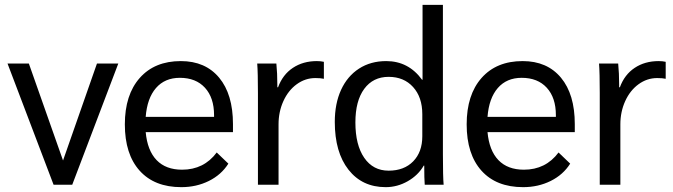

<svg xmlns="http://www.w3.org/2000/svg" viewBox="-20 -762 2777 792"><path d="M468 -500 278 0H201L11 -500H99L240 -100L380 -500Z M941 -217H581Q588 -141 626 -101.5Q664 -62 731 -62Q821 -62 874 -133L922 -87Q893 -41 841.5 -15.5Q790 10 728 10Q617 10 556 -58Q495 -126 495 -249Q495 -371 556.5 -440.5Q618 -510 726 -510Q827 -510 884 -441.5Q941 -373 941 -250ZM863 -287Q863 -359 825.5 -400Q788 -441 722 -441Q660 -441 623.5 -399Q587 -357 581 -280H863Z M1044 -378Q1044 -463 1041 -500H1120Q1124 -460 1124 -412V-402H1127Q1146 -454 1188 -482Q1230 -510 1287 -510Q1303 -510 1316 -507V-437Q1303 -440 1281 -440Q1239 -440 1204 -414.5Q1169 -389 1149 -345Q1129 -301 1129 -249V0H1044Z M1361 -259Q1361 -335 1387 -391.5Q1413 -448 1461 -479Q1509 -510 1573 -510Q1665 -510 1721 -433H1723V-742H1807V-126Q1807 -33 1810 0H1732Q1730 -24 1730 -79H1728Q1705 -39 1662 -14.5Q1619 10 1571 10Q1474 10 1417.5 -62Q1361 -134 1361 -259ZM1722 -200V-291Q1722 -361 1684 -403Q1646 -445 1583 -445Q1519 -445 1482.5 -395.5Q1446 -346 1446 -257Q1446 -164 1482.5 -111Q1519 -58 1583 -58Q1647 -58 1684.5 -96.5Q1722 -135 1722 -200Z M2351 -217H1991Q1998 -141 2036 -101.5Q2074 -62 2141 -62Q2231 -62 2284 -133L2332 -87Q2303 -41 2251.5 -15.5Q2200 10 2138 10Q2027 10 1966 -58Q1905 -126 1905 -249Q1905 -371 1966.5 -440.5Q2028 -510 2136 -510Q2237 -510 2294 -441.5Q2351 -373 2351 -250ZM2273 -287Q2273 -359 2235.5 -400Q2198 -441 2132 -441Q2070 -441 2033.5 -399Q1997 -357 1991 -280H2273Z M2454 -378Q2454 -463 2451 -500H2530Q2534 -460 2534 -412V-402H2537Q2556 -454 2598 -482Q2640 -510 2697 -510Q2713 -510 2726 -507V-437Q2713 -440 2691 -440Q2649 -440 2614 -414.5Q2579 -389 2559 -345Q2539 -301 2539 -249V0H2454Z"/></svg>

Font: Sarabun
Style: Regular
Weight: 400
Designer: Suppakit Chalermlarp | Katatrad Co.,Ltd.
Foundry: Cadson Demak Co.,Ltd.
Version: Version 1.000; ttfautohint (v1.6)